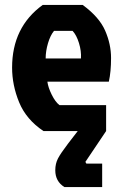

<svg xmlns="http://www.w3.org/2000/svg" viewBox="-20 -531 494 778"><path d="M410 -105V0L326 125L330 132H394V227H241Q204 204 204 159Q204 132 215 111Q226 90 255 52L295 0H156Q86 -47 57.5 -116.5Q29 -186 29 -257Q29 -421 153 -511H315Q382 -462 406 -407Q430 -352 430 -296Q430 -240 421 -200H172Q175 -177 189.5 -147.5Q204 -118 221 -105ZM274 -406H199Q184 -388 174.5 -356Q165 -324 165 -294H308Q310 -324 300 -356.5Q290 -389 274 -406Z"/></svg>

Font: Jockey One
Style: Regular
Weight: 400
Designer: TypeTogether
Foundry: TypeTogether
Version: Version 1.002